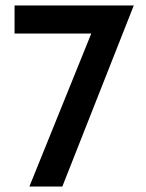

<svg xmlns="http://www.w3.org/2000/svg" viewBox="-20 -679 532 699"><path d="M467 -659 207 0H87L318 -571L354 -557H33V-659Z"/></svg>

Font: Josefin Sans Medium
Style: Regular
Weight: 500
Designer: Santiago Orozco
Foundry: Typemade
Version: Version 2.001